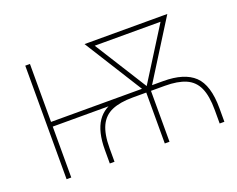

<svg xmlns="http://www.w3.org/2000/svg" viewBox="-92 -702 1065 862"><g transform="rotate(-20 441.0 -271.0)"><path d="M299.8 0V-64.5Q299.8 -108.9 307.9 -142.3Q315.9 -175.8 331.8 -199.2Q347.7 -222.7 371.6 -237.3Q395.5 -252 427.2 -258.8Q459 -265.6 498 -265.6H651.4Q752 -265.6 799.6 -220.5Q847.2 -175.3 847.2 -64.5V0H824.7V-64.5Q824.7 -132.3 806.9 -171.1Q789.1 -210 750.7 -226.6Q712.4 -243.2 651.4 -243.2H498Q437 -243.2 398.2 -226.6Q359.4 -210 340.8 -170.9Q322.3 -131.8 322.3 -64.5V0ZM93.3 0V-542.5H115.7V0ZM99.6 -243.2V-265.6H529.3V-243.2ZM562.5 0V-265.6H585V0ZM567.4 -238.3 376.5 -542.5H402.8L585 -252.9L572.3 -238.3ZM576.2 -238.3 563.5 -252.9 745.6 -542.5H772L581.1 -238.3ZM396 -520V-542.5H749.5V-520Z"/></g></svg>

Font: Inter 16pt Thin
Style: Regular
Weight: 250
Version: Version 4.001;git-66647c0bb